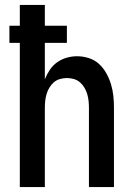

<svg xmlns="http://www.w3.org/2000/svg" viewBox="-20 -755 540 775"><path d="M60 0V-582H18V-651H60V-735H161V-651H250V-582H161V-435Q169 -455 181 -473Q193 -491 210.5 -503.5Q228 -516 249 -522Q270 -528 291 -528Q315 -528 338.5 -520.5Q362 -513 379.5 -497Q397 -481 409 -459.5Q421 -438 428 -415Q435 -392 437.5 -368Q440 -344 440 -320V0H339V-320Q339 -334 337.5 -348Q336 -362 332 -375.5Q328 -389 320.5 -401.5Q313 -414 302.5 -423Q292 -432 278 -436Q264 -440 250 -440Q236 -440 222 -436Q208 -432 197.5 -423Q187 -414 179.5 -401.5Q172 -389 168 -375.5Q164 -362 162.5 -348Q161 -334 161 -320V0Z"/></svg>

Font: Iosevka Custom Semibold
Style: Regular
Weight: 600
Designer: Belleve Invis
Foundry: Belleve Invis
Version: Version 27.0.2; ttfautohint (v1.8.4)